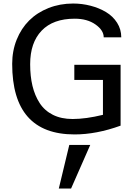

<svg xmlns="http://www.w3.org/2000/svg" viewBox="-20 -756 775 1100"><path d="M670.9 -36.1Q532.2 14.2 407.2 14.2Q49.8 14.2 49.8 -390.1Q49.8 -464.8 75.7 -529.1Q101.6 -593.3 147.2 -638.7Q192.9 -684.1 258.1 -710Q323.2 -735.8 398.9 -735.8Q450.2 -735.8 499 -723.1Q547.9 -710.4 587.4 -686.8Q627 -663.1 650.9 -625.5Q674.8 -587.9 674.8 -542H574.2Q574.2 -582.5 527.1 -615.7Q480 -648.9 408.2 -648.9Q284.2 -648.9 218.5 -580.3Q152.8 -511.7 152.8 -388.2Q152.8 -319.3 166 -264.2Q179.2 -209 207.3 -165.5Q235.4 -122.1 283.2 -98.1Q331.1 -74.2 396 -74.2Q471.7 -74.2 569.8 -98.1V-297.9H405.8V-384.8H670.9ZM497.1 74.2 387.2 324.2H316.9L377 74.2Z"/></svg>

Font: Perun
Style: Regular
Weight: 400
Version: Version 1.0000